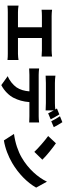

<svg xmlns="http://www.w3.org/2000/svg" viewBox="996 -1914 1007 3040"><g transform="rotate(90 1500.0 -394.5)"><path d="M582 -175V-554H778C807 -554 844 -552 876 -549V-715C845 -711 808 -708 778 -708H236C205 -708 161 -711 135 -715V-549C161 -552 205 -554 236 -554H412V-175H173C141 -175 102 -178 69 -184V-9C104 -13 142 -14 173 -14H832C857 -14 902 -13 931 -9V-184C905 -180 870 -175 832 -175Z M1994 -742C1977 -776 1941 -840 1915 -878L1821 -840C1848 -802 1880 -743 1900 -702ZM1612 -617C1650 -617 1691 -615 1728 -613V-743C1745 -712 1762 -679 1775 -653L1870 -693C1852 -728 1817 -793 1792 -830L1698 -792C1703 -784 1709 -775 1714 -766C1681 -762 1645 -760 1612 -760H1295C1261 -760 1213 -763 1179 -768V-613C1212 -615 1260 -617 1295 -617ZM1166 -503C1135 -503 1096 -506 1065 -510V-352C1093 -354 1137 -356 1166 -356H1427C1421 -278 1402 -209 1363 -151C1323 -95 1253 -38 1186 -13L1328 89C1419 43 1497 -38 1531 -109C1565 -177 1590 -256 1597 -356H1821C1851 -356 1893 -355 1920 -353V-510C1892 -505 1842 -503 1821 -503Z M2249 -776 2134 -653C2206 -602 2332 -492 2385 -434L2509 -561C2449 -625 2318 -729 2249 -776ZM2101 -112 2204 48C2330 28 2460 -24 2562 -84C2729 -182 2871 -321 2951 -463L2857 -634C2790 -493 2655 -338 2475 -234C2377 -177 2248 -132 2101 -112Z"/></g></svg>

Font: Noto Sans CJK JP Black
Style: Regular
Weight: 900
Designer: Ryoko NISHIZUKA (kana & ideographs); Paul D. Hunt (Latin, Greek & Cyrillic); Wenlong ZHANG (bopomofo); Sandoll Communica
Foundry: Adobe Systems Incorporated
Version: Version 1.004;PS 1.004;hotconv 1.0.82;makeotf.lib2.5.63406